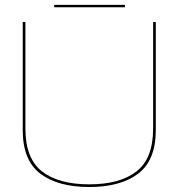

<svg xmlns="http://www.w3.org/2000/svg" viewBox="-20 -765 762 790"><path d="M347.5 4.5Q219 4.5 146.2 -50.2Q73.5 -105 73.5 -230V-674.5H84.5V-235.5Q84.5 -113 152.8 -59.8Q221 -6.5 347.2 -6.5Q473.5 -6.5 541.8 -59.8Q610 -113 610 -235.5V-674.5H621V-230Q621 -105 548.2 -50.2Q475.5 4.5 347.5 4.5ZM203 -735V-745H494V-735Z"/></svg>

Font: Anybody ExtraExpanded Thin
Style: Regular
Weight: 100
Width: 8
Designer: Tyler Finck
Foundry: Etcetera Type Company
Version: Version 1.010; ttfautohint (v1.8.3) -l 8 -r 50 -G 200 -x 14 